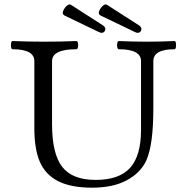

<svg xmlns="http://www.w3.org/2000/svg" viewBox="-20 -856 843 889"><path d="M407 13Q308 13 248.5 -17.5Q189 -48 163 -110Q139 -169 139 -263V-573Q139 -628 38 -628Q33 -628 31.5 -637.5Q30 -647 31.5 -656.5Q33 -666 38 -666Q112 -663 186 -663Q261 -663 334 -666Q339 -666 341 -656.5Q343 -647 341 -637.5Q339 -628 334 -628Q221 -628 221 -573V-281Q221 -144 268 -83.5Q315 -23 423 -23Q532 -23 582.5 -79Q633 -135 633 -255V-573Q633 -628 530 -628Q525 -628 523 -637.5Q521 -647 523 -656.5Q525 -666 530 -666Q595 -663 659 -663Q723 -663 788 -666Q793 -666 794.5 -656.5Q796 -647 794.5 -637.5Q793 -628 788 -628Q690 -628 690 -573V-356Q690 -271 682 -210.5Q674 -150 657 -112Q630 -55 566.5 -21Q503 13 407 13ZM450 -704Q445 -704 437 -708L279 -784Q267 -790 272 -804Q277 -818 288.5 -828.5Q300 -839 308 -834L456 -739Q471 -729 467 -716.5Q463 -704 450 -704ZM617 -704Q612 -704 604 -708L446 -784Q434 -790 439 -804Q444 -818 455.5 -828.5Q467 -839 475 -834L623 -739Q638 -729 634 -716.5Q630 -704 617 -704Z"/></svg>

Font: Junicode SmExp
Style: Regular
Weight: 400
Width: 6
Designer: Peter S. Baker
Version: Version 2.205; ttfautohint (v1.8.4)